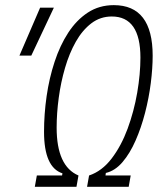

<svg xmlns="http://www.w3.org/2000/svg" viewBox="-20 -723 626 743"><path d="M114.7 0 122.6 -43.9H220.2L221.7 -52.2Q150.4 -75.2 150.4 -212.9Q150.4 -281.2 160.4 -350.8Q170.4 -420.4 191.2 -483.6Q211.9 -546.9 243.9 -596.2Q275.9 -645.5 319.8 -674.3Q363.8 -703.1 420.4 -703.1Q570.8 -703.1 570.8 -507.3Q570.8 -459 563.5 -401.4Q556.2 -343.8 541.3 -286.1Q526.4 -228.5 504.6 -179Q482.9 -129.4 454.1 -95.7Q425.3 -62 389.6 -53.7L388.2 -43.9H485.8L478 0H316.9L324.7 -43.9Q374.5 -60.5 411.9 -109.4Q449.2 -158.2 473.9 -225.1Q498.5 -292 511 -364.3Q523.4 -436.5 523.4 -500Q523.4 -659.2 412.6 -659.2Q368.2 -659.2 333.5 -632.8Q298.8 -606.4 273.4 -561.5Q248 -516.6 231.7 -460.4Q215.3 -404.3 207.3 -344.5Q199.2 -284.7 199.2 -229Q199.2 -79.6 283.7 -43.9L275.9 0ZM55.2 -507.8 135.3 -693.4H188.5L101.1 -507.8Z"/></svg>

Font: Cascadia Mono NF ExtraLight
Style: Italic
Weight: 200
Italic angle: -10°
Monospace: yes
Designer: Aaron Bell
Foundry: Saja Typeworks
Version: Version 2404.023; ttfautohint (v1.8.4)